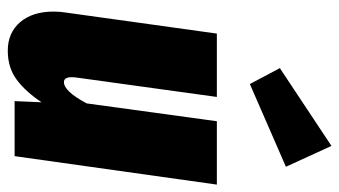

<svg xmlns="http://www.w3.org/2000/svg" viewBox="-214 -662 893 506"><g transform="rotate(90 233.0 -408.5)"><path d="M10 -103Q10 -120 13 -138L68 -533H235L184 -164Q183 -159 183 -150Q183 -130 196 -130Q220 -130 252 -190L299 -533H466L391 0H246L249 -71Q221 -29 189.5 -5.5Q158 18 113 18Q66 18 38 -14.5Q10 -47 10 -103ZM364 -835 419 -715 201 -620 159 -699Z"/></g></svg>

Font: Fira Sans Extra Condensed ExtraBold
Style: Italic
Weight: 800
Width: 3
Italic angle: -8°
Designer: Carrois Corporate & Edenspiekermann AG
Foundry: Carrois Corporate GbR & Edenspiekermann AG
Version: Version 4.203